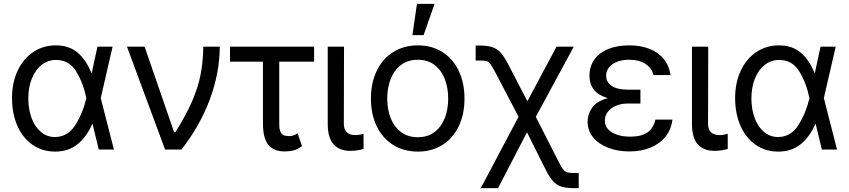

<svg xmlns="http://www.w3.org/2000/svg" viewBox="-20 -771 4378 990"><path d="M42 -265.6Q42 -344.2 70.8 -406Q99.6 -467.8 151.1 -502.4Q202.6 -537.1 267.6 -537.1Q336.4 -537.1 380.9 -499Q425.3 -460.9 452.1 -392.6H452.6L482.4 -530.3H560.5L499.5 -265.1L567.4 0H489.3L457 -132.8H456.1Q427.7 -66.4 380.4 -27.8Q333 10.7 264.6 10.7Q198.2 10.7 147.7 -24.4Q97.2 -59.6 69.6 -122.3Q42 -185.1 42 -265.6ZM262.7 -64.5Q329.6 -64.5 368.7 -126.7Q407.7 -189 424.8 -263.7L425.3 -265.1L424.8 -266.6Q409.7 -341.3 373.5 -401.6Q337.4 -461.9 268.6 -461.9Q227.5 -461.9 195.1 -436.8Q162.6 -411.6 144.3 -366.5Q126 -321.3 126 -263.7Q126 -207 143.1 -161.6Q160.2 -116.2 191.4 -90.3Q222.7 -64.5 262.7 -64.5Z M634.8 -530.3H725.6L877.9 -88.9H883.8Q940.9 -179.2 971.7 -251.5Q1002.4 -323.7 1014.6 -387.9Q1026.9 -452.1 1028.3 -530.3H1113.3Q1112.3 -395.5 1062.7 -260.5Q1013.2 -125.5 916 0H831.1Z M1599.6 -453.1H1419.9V-129.9Q1419.9 -102.1 1427.7 -88.6Q1435.5 -75.2 1446.3 -72.3Q1457 -69.3 1472.7 -69.3Q1484.4 -69.3 1495.8 -73.7Q1507.3 -78.1 1514.6 -84L1537.1 -17.6Q1515.6 -1.5 1494.4 4.2Q1473.1 9.8 1447.3 9.8Q1391.1 9.8 1363.5 -24.4Q1335.9 -58.6 1335.9 -133.8V-453.1H1166V-530.3H1599.6Z M1753.9 -530.3 1752.9 -132.8Q1752.9 -74.2 1814.5 -74.2Q1830.6 -74.2 1854.5 -81.1V-2.9Q1838.4 1.5 1822.3 4.2Q1806.2 6.8 1784.2 6.8Q1731.4 6.8 1700.7 -26.1Q1669.9 -59.1 1669.9 -131.8V-530.3Z M1892.6 -262.7Q1892.6 -344.2 1922.9 -406.5Q1953.1 -468.8 2008.1 -502.9Q2063 -537.1 2134.8 -537.1Q2206.1 -537.1 2260.5 -502.9Q2314.9 -468.8 2345 -406.5Q2375 -344.2 2375 -262.7Q2375 -181.2 2345 -119.1Q2314.9 -57.1 2260.5 -23.2Q2206.1 10.7 2134.8 10.7Q2063 10.7 2008.1 -23.2Q1953.1 -57.1 1922.9 -119.1Q1892.6 -181.2 1892.6 -262.7ZM2291 -262.7Q2291 -317.4 2273.7 -362.8Q2256.3 -408.2 2221.2 -435.5Q2186 -462.9 2134.8 -462.9Q2082.5 -462.9 2047.1 -435.5Q2011.7 -408.2 1994.1 -362.8Q1976.6 -317.4 1976.6 -262.7Q1976.6 -208 1994.1 -162.8Q2011.7 -117.7 2047.1 -90.6Q2082.5 -63.5 2134.8 -63.5Q2186 -63.5 2221.2 -90.6Q2256.3 -117.7 2273.7 -162.8Q2291 -208 2291 -262.7ZM2129.9 -751H2220.7L2164.1 -589.8H2106.4Z M2653.8 -168.9 2532.2 -401.4Q2516.1 -431.6 2508.1 -442.1Q2500 -452.6 2489.5 -455.8Q2479 -459 2453.1 -459H2432.6V-536.1H2453.1Q2493.7 -536.1 2518.1 -528.1Q2542.5 -520 2561.3 -499.5Q2580.1 -479 2601.6 -437.5L2699.2 -249L2849.6 -530.3H2938.5L2742.7 -168.5L2864.3 70.3Q2876.5 94.7 2885.5 105Q2894.5 115.2 2906.2 118.2Q2918 121.1 2943.4 121.1H2963.9V199.2H2943.4Q2901.9 199.2 2877 191.9Q2852.1 184.6 2833.5 165Q2814.9 145.5 2794.9 106.4L2697.3 -88.9L2547.9 199.2H2459Z M3114.3 -265.1Q3019.5 -292 3019.5 -380.9Q3019.5 -429.2 3045.2 -464.6Q3070.8 -500 3116.9 -518.6Q3163.1 -537.1 3223.6 -537.1Q3284.2 -537.1 3329.8 -518.8Q3375.5 -500.5 3403.1 -466.1Q3430.7 -431.6 3437.5 -383.8H3349.6Q3341.3 -419.9 3308.3 -441.4Q3275.4 -462.9 3223.6 -462.9Q3188 -462.9 3161.4 -452.4Q3134.8 -441.9 3120.1 -423.3Q3105.5 -404.8 3105.5 -380.9Q3105.5 -347.2 3134.3 -327.9Q3163.1 -308.6 3218.8 -308.6H3282.2V-237.3H3218.8Q3183.1 -237.3 3155.8 -225.6Q3128.4 -213.9 3113.5 -193.6Q3098.6 -173.3 3098.6 -148.4Q3098.6 -124 3114.7 -105.5Q3130.9 -86.9 3160.6 -76.7Q3190.4 -66.4 3229.5 -66.4Q3286.6 -66.4 3317.9 -87.9Q3349.1 -109.4 3359.4 -154.3H3447.3Q3441.4 -105 3412.6 -67.9Q3383.8 -30.8 3335.7 -10.5Q3287.6 9.8 3225.6 9.8Q3164.1 9.8 3114.7 -9.5Q3065.4 -28.8 3037.6 -63.7Q3009.8 -98.6 3009.8 -143.6Q3009.8 -183.1 3033.4 -216.3Q3057.1 -249.5 3114.3 -265.1Z M3631.8 -530.3 3630.9 -132.8Q3630.9 -74.2 3692.4 -74.2Q3708.5 -74.2 3732.4 -81.1V-2.9Q3716.3 1.5 3700.2 4.2Q3684.1 6.8 3662.1 6.8Q3609.4 6.8 3578.6 -26.1Q3547.9 -59.1 3547.9 -131.8V-530.3Z M3770.5 -265.6Q3770.5 -344.2 3799.3 -406Q3828.1 -467.8 3879.6 -502.4Q3931.2 -537.1 3996.1 -537.1Q4064.9 -537.1 4109.4 -499Q4153.8 -460.9 4180.7 -392.6H4181.2L4210.9 -530.3H4289.1L4228 -265.1L4295.9 0H4217.8L4185.5 -132.8H4184.6Q4156.2 -66.4 4108.9 -27.8Q4061.5 10.7 3993.2 10.7Q3926.8 10.7 3876.2 -24.4Q3825.7 -59.6 3798.1 -122.3Q3770.5 -185.1 3770.5 -265.6ZM3991.2 -64.5Q4058.1 -64.5 4097.2 -126.7Q4136.2 -189 4153.3 -263.7L4153.8 -265.1L4153.3 -266.6Q4138.2 -341.3 4102.1 -401.6Q4065.9 -461.9 3997.1 -461.9Q3956.1 -461.9 3923.6 -436.8Q3891.1 -411.6 3872.8 -366.5Q3854.5 -321.3 3854.5 -263.7Q3854.5 -207 3871.6 -161.6Q3888.7 -116.2 3919.9 -90.3Q3951.2 -64.5 3991.2 -64.5Z"/></svg>

Font: Pretendard GOV
Style: Regular
Weight: 400
Designer: Base glyphs from Inter by Rasmus Andersson; Hangeul glyphs from Noto Sans CJK(Source Han Sans) by Jang Soo-young and Kan
Foundry: Kil Hyung-jin
Version: Version 1.309